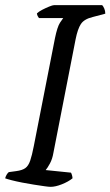

<svg xmlns="http://www.w3.org/2000/svg" viewBox="-29 -724 428 744"><path d="M167 0Q160 0 142.5 -2.5Q125 -5 102.5 -8.5Q80 -12 57 -16.5Q34 -21 16.5 -25.5Q-1 -30 -9 -33Q-7 -41 -3 -47.5Q1 -54 5 -57L34 -61Q57 -64 69 -72.5Q81 -81 88 -101.5Q95 -122 102 -158L184 -576Q193 -620 203.5 -636Q214 -652 216 -654H122Q120 -657 117.5 -661Q115 -665 114 -672Q121 -679 134.5 -686Q148 -693 161.5 -698.5Q175 -704 180 -704H367Q371 -700 375 -691Q379 -682 379 -671L330 -658Q297 -650 284.5 -631Q272 -612 264 -572L178 -132Q174 -108 164.5 -90.5Q155 -73 148 -65L246 -55Q248 -52 250 -45Q252 -38 252 -33Q236 -20 211 -10Q186 0 167 0Z"/></svg>

Font: Texturina 12pt
Style: Italic
Weight: 400
Italic angle: -11°
Designer: Guillermo Torres Carreño
Foundry: Omnibus-Type
Version: Version 1.002